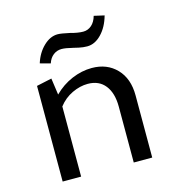

<svg xmlns="http://www.w3.org/2000/svg" viewBox="-97 -711 724 793"><g transform="rotate(-15 265.5 -314.0)"><path d="M153 -484 109 -496Q122 -538 150.5 -565.5Q179 -593 211 -593Q226 -593 262 -585Q294 -576 317 -576Q337 -576 352.5 -589.5Q368 -603 375 -628L419 -618Q406 -571 378 -542Q350 -513 317 -513Q300 -513 281.5 -517Q263 -521 260 -522Q228 -530 211 -530Q191 -530 175.5 -518Q160 -506 153 -484ZM457 -266V0H378V-239Q378 -297 352 -330Q326 -363 278 -363Q245 -363 211 -347Q177 -331 153 -300V0H74V-409L139 -423L149 -352Q183 -386 225.5 -404Q268 -422 311 -422Q376 -422 416.5 -380Q457 -338 457 -266Z"/></g></svg>

Font: Ysabeau Infant Medium
Style: Regular
Weight: 500
Designer: Christian Thalmann (Catharsis Fonts)
Version: Version 0.003